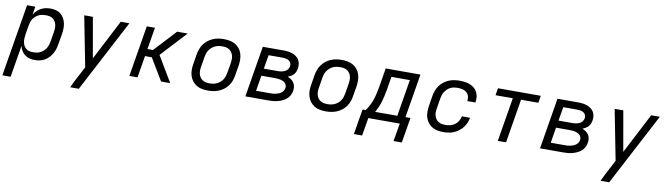

<svg xmlns="http://www.w3.org/2000/svg" viewBox="-42 -1119 6679 1925"><g transform="rotate(10 3298.0 -156.5)"><path d="M-4 215 118 -520H202L188 -436Q200 -457 219 -475.5Q238 -494 260 -506Q282 -518 306.5 -523Q331 -528 355 -528Q384 -528 412 -521Q440 -514 460.5 -497Q481 -480 494.5 -456Q508 -432 513.5 -404.5Q519 -377 518 -348Q517 -319 512 -290L495 -190Q491 -165 483.5 -140.5Q476 -116 463 -93Q450 -70 431.5 -50Q413 -30 389.5 -16.5Q366 -3 340.5 2.5Q315 8 290 8Q262 8 235.5 1.5Q209 -5 188 -21Q167 -37 153 -60Q139 -83 134 -109L80 215ZM259 -66Q277 -66 295.5 -69Q314 -72 331 -80.5Q348 -89 363 -102.5Q378 -116 388 -132Q398 -148 404 -166Q410 -184 413 -202L430 -302Q433 -321 433.5 -340Q434 -359 430 -377Q426 -395 416.5 -410Q407 -425 393 -435.5Q379 -446 360.5 -450Q342 -454 323 -454Q306 -454 288 -451.5Q270 -449 253 -441.5Q236 -434 221.5 -422Q207 -410 195.5 -394.5Q184 -379 178.5 -361.5Q173 -344 170 -327L153 -227Q150 -207 149.5 -187.5Q149 -168 152 -149.5Q155 -131 164 -114.5Q173 -98 187 -86.5Q201 -75 220 -70.5Q239 -66 259 -66Z M686 215Q703 177 722.5 139.5Q742 102 762 65L800 -8L700 -520H788L860 -110L1072 -520H1160L774 215Z M1574 0 1440 -223H1371L1334 0H1251L1337 -520H1420L1383 -297H1439L1646 -520H1753L1512 -260L1667 0Z M2054 8Q2022 8 1991.5 2.5Q1961 -3 1936 -18Q1911 -33 1893 -56Q1875 -79 1866 -107.5Q1857 -136 1856.5 -167Q1856 -198 1862 -230L1878 -330Q1883 -357 1892.5 -384Q1902 -411 1919 -435Q1936 -459 1959.5 -477.5Q1983 -496 2010 -507.5Q2037 -519 2064.5 -523.5Q2092 -528 2119 -528Q2151 -528 2181.5 -522.5Q2212 -517 2237 -502Q2262 -487 2280.5 -464Q2299 -441 2307.5 -412.5Q2316 -384 2316.5 -353Q2317 -322 2312 -290L2295 -190Q2291 -163 2281.5 -136Q2272 -109 2255 -85Q2238 -61 2214.5 -42.5Q2191 -24 2164 -12.5Q2137 -1 2109 3.5Q2081 8 2054 8ZM2054 -66Q2073 -66 2091.5 -69Q2110 -72 2127.5 -80Q2145 -88 2161 -101.5Q2177 -115 2187.5 -131Q2198 -147 2204 -165.5Q2210 -184 2213 -202L2230 -302Q2233 -322 2233.5 -341Q2234 -360 2229.5 -378Q2225 -396 2215 -411Q2205 -426 2190.5 -436Q2176 -446 2157.5 -450Q2139 -454 2120 -454Q2101 -454 2082.5 -451Q2064 -448 2046 -440Q2028 -432 2012.5 -418.5Q1997 -405 1986 -389Q1975 -373 1969 -354.5Q1963 -336 1960 -318L1944 -218Q1940 -198 1939.5 -179Q1939 -160 1943.5 -142Q1948 -124 1958 -109Q1968 -94 1983 -84Q1998 -74 2016.5 -70Q2035 -66 2054 -66Z M2432 0 2518 -520H2729Q2753 -520 2776 -517Q2799 -514 2820 -506.5Q2841 -499 2859 -486Q2877 -473 2888.5 -454Q2900 -435 2903 -412Q2906 -389 2902 -365Q2899 -349 2892.5 -333Q2886 -317 2874.5 -304.5Q2863 -292 2847.5 -283Q2832 -274 2817 -268Q2836 -260 2853 -248Q2870 -236 2881 -219Q2892 -202 2895 -180.5Q2898 -159 2894 -137Q2891 -114 2879 -91.5Q2867 -69 2848 -53Q2829 -37 2806 -26.5Q2783 -16 2759.5 -10Q2736 -4 2713 -2Q2690 0 2666 0ZM2566 -306H2707Q2719 -306 2731 -307Q2743 -308 2754.5 -311Q2766 -314 2777 -319Q2788 -324 2797.5 -332.5Q2807 -341 2813 -352Q2819 -363 2821 -375Q2824 -392 2817 -408Q2810 -424 2796 -432.5Q2782 -441 2764.5 -444Q2747 -447 2729 -447H2590ZM2528 -74H2666Q2681 -74 2695 -74.5Q2709 -75 2723.5 -78Q2738 -81 2753 -86.5Q2768 -92 2780.5 -100.5Q2793 -109 2801.5 -122.5Q2810 -136 2813 -150Q2815 -165 2811 -178.5Q2807 -192 2797.5 -202Q2788 -212 2775.5 -217.5Q2763 -223 2749 -226.5Q2735 -230 2720 -231Q2705 -232 2690 -232H2554Z M3254 8Q3222 8 3191.5 2.5Q3161 -3 3136 -18Q3111 -33 3093 -56Q3075 -79 3066 -107.5Q3057 -136 3056.5 -167Q3056 -198 3062 -230L3078 -330Q3083 -357 3092.5 -384Q3102 -411 3119 -435Q3136 -459 3159.5 -477.5Q3183 -496 3210 -507.5Q3237 -519 3264.5 -523.5Q3292 -528 3319 -528Q3351 -528 3381.5 -522.5Q3412 -517 3437 -502Q3462 -487 3480.5 -464Q3499 -441 3507.5 -412.5Q3516 -384 3516.5 -353Q3517 -322 3512 -290L3495 -190Q3491 -163 3481.5 -136Q3472 -109 3455 -85Q3438 -61 3414.5 -42.5Q3391 -24 3364 -12.5Q3337 -1 3309 3.5Q3281 8 3254 8ZM3254 -66Q3273 -66 3291.5 -69Q3310 -72 3327.5 -80Q3345 -88 3361 -101.5Q3377 -115 3387.5 -131Q3398 -147 3404 -165.5Q3410 -184 3413 -202L3430 -302Q3433 -322 3433.5 -341Q3434 -360 3429.5 -378Q3425 -396 3415 -411Q3405 -426 3390.5 -436Q3376 -446 3357.5 -450Q3339 -454 3320 -454Q3301 -454 3282.5 -451Q3264 -448 3246 -440Q3228 -432 3212.5 -418.5Q3197 -405 3186 -389Q3175 -373 3169 -354.5Q3163 -336 3160 -318L3144 -218Q3140 -198 3139.5 -179Q3139 -160 3143.5 -142Q3148 -124 3158 -109Q3168 -94 3183 -84Q3198 -74 3216.5 -70Q3235 -66 3254 -66Z M3569 183 3612 -74H3644Q3664 -102 3680 -133Q3696 -164 3706.5 -196Q3717 -228 3724 -260.5Q3731 -293 3737 -325L3769 -520H4123L4049 -74H4100L4057 183H3973L4004 0H3684L3653 183ZM3740 -73H3966L4028 -447H3840L3818 -313Q3812 -282 3806 -251.5Q3800 -221 3791 -191Q3782 -161 3769.5 -131.5Q3757 -102 3740 -73Z M4448 8Q4417 8 4387 2Q4357 -4 4332.5 -19Q4308 -34 4290.5 -57Q4273 -80 4264.5 -108.5Q4256 -137 4256.5 -168Q4257 -199 4262 -230L4278 -330Q4283 -357 4292.5 -384Q4302 -411 4319 -435Q4336 -459 4359.5 -477.5Q4383 -496 4410 -507.5Q4437 -519 4464.5 -523.5Q4492 -528 4519 -528Q4547 -528 4573.5 -524.5Q4600 -521 4624 -512Q4648 -503 4668 -487Q4688 -471 4700 -449Q4712 -427 4716 -400.5Q4720 -374 4715 -347L4714 -340H4631L4632 -344Q4636 -369 4628.5 -392Q4621 -415 4603 -429.5Q4585 -444 4561.5 -449Q4538 -454 4513 -454Q4496 -454 4477.5 -451Q4459 -448 4441.5 -439.5Q4424 -431 4410 -417.5Q4396 -404 4385 -387.5Q4374 -371 4368.5 -353.5Q4363 -336 4360 -318L4344 -218Q4340 -198 4339.5 -179Q4339 -160 4343.5 -142Q4348 -124 4358 -109Q4368 -94 4383 -84Q4398 -74 4417 -70Q4436 -66 4455 -66Q4480 -66 4505 -72Q4530 -78 4551.5 -93.5Q4573 -109 4586.5 -132Q4600 -155 4605 -180H4688Q4683 -154 4672.5 -128Q4662 -102 4644.5 -79.5Q4627 -57 4603.5 -39.5Q4580 -22 4554.5 -11Q4529 0 4502 4Q4475 8 4448 8Z M5002 0 5076 -447H4900L4912 -520H5348L5336 -447H5160L5086 0Z M5432 0 5518 -520H5729Q5753 -520 5776 -517Q5799 -514 5820 -506.5Q5841 -499 5859 -486Q5877 -473 5888.5 -454Q5900 -435 5903 -412Q5906 -389 5902 -365Q5899 -349 5892.5 -333Q5886 -317 5874.5 -304.5Q5863 -292 5847.5 -283Q5832 -274 5817 -268Q5836 -260 5853 -248Q5870 -236 5881 -219Q5892 -202 5895 -180.5Q5898 -159 5894 -137Q5891 -114 5879 -91.5Q5867 -69 5848 -53Q5829 -37 5806 -26.5Q5783 -16 5759.5 -10Q5736 -4 5713 -2Q5690 0 5666 0ZM5566 -306H5707Q5719 -306 5731 -307Q5743 -308 5754.5 -311Q5766 -314 5777 -319Q5788 -324 5797.5 -332.5Q5807 -341 5813 -352Q5819 -363 5821 -375Q5824 -392 5817 -408Q5810 -424 5796 -432.5Q5782 -441 5764.5 -444Q5747 -447 5729 -447H5590ZM5528 -74H5666Q5681 -74 5695 -74.5Q5709 -75 5723.5 -78Q5738 -81 5753 -86.5Q5768 -92 5780.5 -100.5Q5793 -109 5801.5 -122.5Q5810 -136 5813 -150Q5815 -165 5811 -178.5Q5807 -192 5797.5 -202Q5788 -212 5775.5 -217.5Q5763 -223 5749 -226.5Q5735 -230 5720 -231Q5705 -232 5690 -232H5554Z M6086 215Q6103 177 6122.5 139.5Q6142 102 6162 65L6200 -8L6100 -520H6188L6260 -110L6472 -520H6560L6174 215Z"/></g></svg>

Font: Iosevka Aile Oblique
Style: Regular
Weight: 400
Italic angle: -9°
Designer: Belleve Invis
Foundry: Belleve Invis
Version: Version 31.1.0; ttfautohint (v1.8.4)